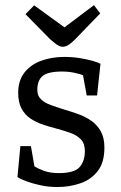

<svg xmlns="http://www.w3.org/2000/svg" viewBox="-20 -729 479 758"><path d="M206.8 9.3Q170.6 9.3 138.2 2.1Q105.8 -5.1 82 -14.2Q58.2 -23.4 48.9 -30.1L60.4 -152.1H102.1L115.8 -72.8Q128.5 -63.7 153.2 -54.7Q177.9 -45.6 212 -45.6Q274.1 -45.6 294.6 -69.6Q315.1 -93.7 315.1 -132.4Q315.1 -162.4 299.2 -179Q283.2 -195.5 257.1 -204.7Q230.9 -213.8 201.5 -221.7Q174.4 -228.7 147.9 -237.7Q121.5 -246.8 100 -261.2Q78.4 -275.6 65.1 -300.2Q51.8 -324.8 51.8 -362.8Q51.8 -410.5 76.1 -442Q100.4 -473.5 142 -488.9Q183.7 -504.3 234.3 -504.3Q266.3 -504.3 295.3 -499.5Q324.4 -494.8 346.1 -488.6Q367.7 -482.4 376.7 -477.1L363.2 -352.2H322.3L307.7 -431.9Q302.1 -434.9 277.4 -440.8Q252.8 -446.6 225.8 -446.6Q169.5 -446.6 148.4 -429.2Q127.3 -411.8 127.3 -374Q127.3 -350.9 141.9 -336.9Q156.5 -322.9 180.8 -314.2Q205.2 -305.4 233.5 -296.6Q260.7 -288.6 289 -278.5Q317.2 -268.4 340.4 -252.2Q363.7 -235.9 377.9 -210.6Q392.2 -185.3 392.2 -146.2Q392.2 -87.5 365.9 -53.7Q339.5 -19.9 297.2 -5.3Q254.8 9.3 206.8 9.3ZM227.5 -544.4Q215.3 -544.4 201.7 -554.7Q188.1 -565 176.4 -575.6L80.6 -673.2L114.9 -707.9L234.6 -621L350.8 -708.6L375.7 -676.2L278.4 -575.6Q266 -562.7 253.2 -553.5Q240.5 -544.4 227.5 -544.4Z"/></svg>

Font: Faustina Light
Style: Regular
Weight: 300
Designer: Alfonso Garcia
Foundry: http://www.omnibus-type.com
Version: Version 1.200